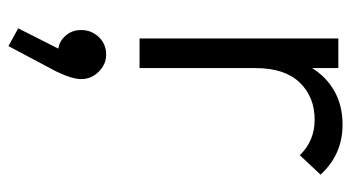

<svg xmlns="http://www.w3.org/2000/svg" viewBox="-208 -312 830 454"><g transform="rotate(90 207.0 -85.0)"><path d="M71 0V-470H141V-408Q162 -442 196 -461Q230 -480 275 -480Q309 -480 338.5 -467.5Q368 -455 393 -428L347 -379Q313 -414 263 -414Q209 -414 175 -378.5Q141 -343 141 -274V0ZM47 287 95 192Q78 190 64.5 175Q51 160 51 138Q51 114 67.5 96.5Q84 79 109 79Q132 79 149.5 96.5Q167 114 167 138Q167 148 163 162Q159 176 149 197L89 310Z"/></g></svg>

Font: Outfit Light
Style: Regular
Weight: 300
Designer: Rodrigo Fuenzalida
Foundry: fragTYPE
Version: Version 1.100; ttfautohint (v1.8.4.7-5d5b)